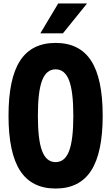

<svg xmlns="http://www.w3.org/2000/svg" viewBox="-20 -1066 640 1105"><path d="M300 19Q162 19 95.5 -84Q29 -187 29 -400Q29 -614 95.5 -716.5Q162 -819 300 -819Q438 -819 504.5 -716.5Q571 -614 571 -400Q571 -187 504.5 -84Q438 19 300 19ZM300 -133Q353 -133 377.5 -196.5Q402 -260 402 -400Q402 -540 377.5 -603.5Q353 -667 300 -667Q247 -667 222.5 -603.5Q198 -540 198 -400Q198 -260 222.5 -196.5Q247 -133 300 -133ZM212 -874 315 -1046H481L342 -874Z"/></svg>

Font: Martian Mono Condensed
Style: Bold
Weight: 700
Width: 3
Designer: Roman Shamin
Foundry: Evil Martians
Version: Version 1.000